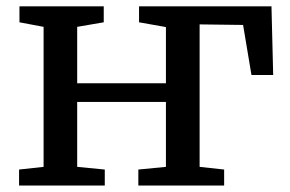

<svg xmlns="http://www.w3.org/2000/svg" viewBox="-20 -575 899 595"><path d="M39.1 0V-49.6L115.1 -57.9V-491.8L40.3 -505.9V-555.3H301.5V-505.9L219.2 -491.8V-316.9H494.2V-491.1L410.9 -505.9V-555.3H821.3L826.6 -342.5H759.3L733.3 -497.7L598.6 -499.4V-57.9L674.6 -49.6V0H408.7V-49.6L494.2 -57.9V-259.1H219.2V-57.9L304.7 -49.6V0Z"/></svg>

Font: Merriweather Light
Style: Regular
Weight: 300
Designer: Eben Sorkin
Foundry: Eben Sorkin
Version: Version 2.100